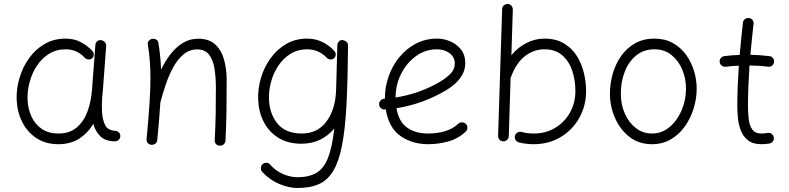

<svg xmlns="http://www.w3.org/2000/svg" viewBox="-20 -712 4005 974"><path d="M275.9 -34.7Q333.5 -34.7 369.4 -65.4Q405.3 -96.2 423.8 -146.7Q442.4 -197.3 446.8 -257.3L463.9 -484.9Q464.8 -496.1 473.4 -502.9Q481.9 -509.8 492.7 -508.3Q503.9 -506.8 511.7 -497.8Q519.5 -488.8 518.6 -478L501.5 -250Q500.5 -235.4 498.5 -221.2Q497.1 -201.7 496.8 -181.4Q496.6 -161.1 497.6 -143.1Q500 -105 513.2 -77.4Q526.4 -49.8 569.3 -47.9Q577.1 -45.9 583.5 -40Q589.8 -34.2 590.3 -22Q590.3 -10.7 582.3 -2.9Q574.2 4.9 563 4.9Q515.1 4.9 489.5 -20.3Q463.9 -45.4 453.1 -83.5Q425.8 -37.1 381.8 -8.8Q337.9 19.5 275.9 19.5Q211.4 19.5 164.8 -11.2Q118.2 -42 92.5 -93.5Q66.9 -145 64.5 -206.5Q62.5 -261.2 78.6 -315.9Q94.7 -370.6 127 -416Q159.2 -461.4 206.1 -488.8Q252.9 -516.1 312.5 -516.1Q356.4 -516.1 390.1 -498.3Q423.8 -480.5 449.2 -452.6Q456.5 -443.8 455.3 -432.6Q454.1 -421.4 445.8 -415Q437 -408.7 425.5 -410.6Q414.1 -412.6 407.2 -421.9Q392.1 -438.5 368.2 -450.2Q344.2 -461.9 313 -461.9Q265.6 -461.9 229 -439.2Q192.4 -416.5 167.5 -378.9Q142.6 -341.3 130.4 -296.1Q118.2 -251 119.6 -206.1Q122.1 -158.2 140.4 -119.1Q158.7 -80.1 192.9 -57.4Q227.1 -34.7 275.9 -34.7Z M723.6 -6.8Q733.4 -111.3 738.3 -185.1Q743.2 -258.8 743.2 -315.9Q743.2 -363.8 740 -403.8Q736.8 -443.8 730 -484.4Q728 -497.1 734.4 -504.6Q740.7 -512.2 750 -514.6Q760.7 -517.1 771.2 -512Q781.7 -506.8 783.7 -493.2Q789.1 -460 792.5 -427.2Q795.9 -394.5 796.9 -358.9Q817.9 -401.9 845.2 -437.3Q872.6 -472.7 907.5 -494.1Q942.4 -515.6 985.8 -515.6Q1040.5 -515.6 1072 -486.3Q1103.5 -457 1116.7 -409.2Q1129.9 -361.3 1129.9 -306.2Q1129.9 -231 1128.9 -156Q1127.9 -81.1 1124 0.5Q1123.5 10.7 1116.2 18.8Q1108.9 26.9 1096.2 26.9Q1083 26.9 1075.9 18.8Q1068.8 10.7 1069.3 0Q1073.2 -73.7 1074.2 -137.7Q1075.2 -201.7 1075.2 -266.6Q1075.2 -319.8 1068.1 -364Q1061 -408.2 1040.5 -434.8Q1020 -461.4 980.5 -461.4Q941.9 -461.4 912.1 -437Q882.3 -412.6 860.1 -372.8Q837.9 -333 821.8 -285.9Q805.7 -238.8 793.9 -193.8L793.5 -192.4Q791 -151.9 787.1 -104.7Q783.2 -57.6 777.8 -1.5Q776.4 11.7 767.1 17.6Q757.8 23.4 747.6 22.5Q737.8 21.5 730.2 14.2Q722.7 6.8 723.6 -6.8Z M1511.7 -34.7Q1590.8 -34.7 1636.5 -96.2Q1682.1 -157.7 1685.1 -257.3L1691.4 -484.9Q1691.9 -493.7 1697.3 -499.5Q1704.6 -509.3 1716.3 -508.8Q1719.2 -508.8 1722.2 -507.8Q1725.6 -507.3 1729 -505.4Q1745.6 -498 1745.6 -481.9V-481Q1745.6 -480 1745.6 -478V-476.1Q1744.1 -306.2 1737.8 -183.3Q1731.4 -60.5 1715.8 21.7Q1700.2 104 1672.1 152.3Q1644 200.7 1599.4 221.2Q1554.7 241.7 1490.2 241.7Q1444.8 241.7 1396 220.9Q1347.2 200.2 1310.5 160.2Q1303.2 151.9 1303.5 140.4Q1303.7 128.9 1311.5 121.6Q1319.8 113.3 1331.8 113.8Q1343.8 114.3 1350.1 122.6Q1378.4 155.3 1416 171.1Q1453.6 187 1488.8 187Q1546.9 187 1584.5 165.3Q1622.1 143.6 1643.6 89.8Q1665 36.1 1675.8 -60.1Q1646 -23.9 1604 -3.4Q1562 17.1 1509.3 17.1Q1439.9 17.1 1391.6 -13.2Q1343.3 -43.5 1317.6 -94.2Q1292 -145 1289.6 -206.5Q1287.6 -261.7 1303.7 -316.4Q1319.8 -371.1 1352.3 -416.3Q1384.8 -461.4 1431.6 -488.8Q1478.5 -516.1 1537.6 -516.1Q1581.1 -516.1 1616.2 -498.5Q1651.4 -481 1676.8 -452.6Q1684.1 -444.3 1682.9 -432.9Q1681.6 -421.4 1672.9 -415Q1664.1 -408.7 1652.6 -410.9Q1641.1 -413.1 1634.8 -421.9Q1619.6 -438 1594.5 -450Q1569.3 -461.9 1537.6 -461.9Q1490.7 -461.9 1454.1 -439.2Q1417.5 -416.5 1392.3 -379.2Q1367.2 -341.8 1355 -296.6Q1342.8 -251.5 1344.7 -206.1Q1347.7 -133.8 1388.4 -84.2Q1429.2 -34.7 1511.7 -34.7Z M2342.3 -43.9Q2301.3 -6.8 2251.7 6.3Q2202.1 19.5 2152.3 19.5Q2071.3 19.5 2011.7 -22Q1952.1 -63.5 1937 -157.2Q1934.6 -156.7 1932.1 -156.7Q1920.9 -155.8 1912.6 -163.1Q1904.3 -170.4 1903.3 -181.6Q1902.3 -192.9 1909.7 -201.4Q1917 -210 1928.2 -210.9Q1930.7 -210.9 1932.6 -211.4Q1932.6 -212.9 1932.6 -214.8Q1932.6 -270.5 1951.4 -324.2Q1970.2 -377.9 2005.4 -421.4Q2040.5 -464.8 2089.4 -490.5Q2138.2 -516.1 2197.8 -516.1Q2231.9 -516.1 2264.6 -502Q2297.4 -487.8 2318.8 -460.4Q2340.3 -433.1 2340.3 -393.1Q2340.3 -357.4 2323.7 -330.1Q2307.1 -302.7 2284.4 -283.9Q2261.7 -265.1 2243.7 -254.4Q2124 -183.6 1991.2 -163.1Q2002.9 -94.2 2045.4 -64.5Q2087.9 -34.7 2152.3 -34.7Q2197.3 -34.7 2236.6 -46.1Q2275.9 -57.6 2305.2 -84.5Q2313.5 -91.8 2325 -91.3Q2336.4 -90.8 2344.2 -82.5Q2351.6 -74.2 2351.1 -62.7Q2350.6 -51.3 2342.3 -43.9ZM2196.8 -461.9Q2137.7 -461.9 2090.1 -427.2Q2042.5 -392.6 2014.6 -336.9Q1986.8 -281.2 1986.8 -217.3Q2110.4 -236.8 2213.9 -298.3Q2242.7 -315.4 2264.9 -337.6Q2287.1 -359.9 2287.1 -389.6Q2287.1 -422.9 2260.3 -442.4Q2233.4 -461.9 2196.8 -461.9Z M2555.2 -691.9Q2566.4 -691.4 2574 -683.1Q2581.5 -674.8 2581.5 -663.6L2574.2 -432.1Q2607.9 -472.2 2651.1 -494.1Q2694.3 -516.1 2741.7 -516.1Q2800.3 -516.1 2840.8 -491.9Q2881.3 -467.8 2906 -428.5Q2930.7 -389.2 2941.9 -342.5Q2953.1 -295.9 2953.1 -251Q2953.1 -174.8 2918.5 -113.5Q2883.8 -52.2 2823.7 -16.4Q2763.7 19.5 2687.5 19.5Q2647.5 19.5 2611.8 10.3Q2601.1 7.3 2595.2 -2.4Q2589.4 -12.2 2592.3 -22.9Q2594.7 -33.7 2605 -39.6Q2615.2 -45.4 2626 -42.5Q2655.3 -34.7 2687.5 -34.7Q2748.5 -34.7 2796.1 -63.2Q2843.8 -91.8 2871.3 -140.6Q2898.9 -189.5 2898.9 -250Q2898.9 -305.7 2882.6 -354Q2866.2 -402.3 2831.5 -432.1Q2796.9 -461.9 2741.7 -461.9Q2689.5 -461.9 2645.3 -429Q2601.1 -396 2574.2 -326.7Q2573.2 -322.3 2570.3 -318.4L2561 -21Q2560.5 -9.8 2552.2 -2.2Q2543.9 5.4 2532.7 4.9Q2521.5 4.9 2513.9 -3.4Q2506.3 -11.7 2506.8 -22.9L2527.3 -665.5Q2527.3 -676.8 2535.6 -684.3Q2543.9 -691.9 2555.2 -691.9Z M3300.3 -516.1Q3353 -516.1 3393.1 -493.9Q3433.1 -471.7 3460 -434.6Q3486.8 -397.5 3500.5 -352.8Q3514.2 -308.1 3514.2 -262.7Q3514.2 -212.4 3499 -162.6Q3483.9 -112.8 3454.8 -71.5Q3425.8 -30.3 3383.5 -5.4Q3341.3 19.5 3287.1 19.5Q3220.7 19.5 3173.1 -17.6Q3125.5 -54.7 3099.9 -113.5Q3074.2 -172.4 3074.2 -237.3Q3074.2 -287.6 3088.1 -336.9Q3102.1 -386.2 3130.1 -426.8Q3158.2 -467.3 3200.7 -491.7Q3243.2 -516.1 3300.3 -516.1ZM3300.3 -461.9Q3246.1 -461.9 3207.8 -430.9Q3169.4 -399.9 3149.4 -348.6Q3129.4 -297.4 3129.4 -237.3Q3129.4 -181.2 3149.9 -135.3Q3170.4 -89.4 3206.1 -62Q3241.7 -34.7 3287.1 -34.7Q3337.4 -34.7 3376.2 -67.1Q3415 -99.6 3437.5 -151.6Q3460 -203.6 3460 -262.7Q3460 -314.9 3440.4 -360.4Q3420.9 -405.8 3385.3 -433.8Q3349.6 -461.9 3300.3 -461.9Z M3906.7 -397Q3905.8 -386.2 3896.7 -379.2Q3887.7 -372.1 3876.5 -373.5Q3833.5 -379.4 3782.2 -379.9Q3778.8 -328.6 3776.6 -277.1Q3774.4 -225.6 3774.4 -173.3Q3774.4 -140.1 3778.1 -108.2Q3781.7 -76.2 3796.1 -55.4Q3810.5 -34.7 3842.3 -34.7Q3856.9 -34.7 3873.5 -37.6Q3884.8 -40 3894 -33.4Q3903.3 -26.9 3905.3 -15.6Q3907.7 -4.9 3901.1 4.4Q3894.5 13.7 3883.3 16.1Q3862.8 19.5 3842.3 19.5Q3799.3 19.5 3774.7 0Q3750 -19.5 3738.3 -49.8Q3726.6 -80.1 3723.4 -113Q3720.2 -146 3720.2 -173.3Q3720.2 -225.6 3722.4 -276.9Q3724.6 -328.1 3728 -378.9Q3693.4 -377.4 3661.1 -373.5Q3650.4 -372.1 3641.1 -379.2Q3631.8 -386.2 3630.9 -397Q3629.4 -408.2 3636.5 -417.2Q3643.6 -426.3 3654.3 -427.2Q3691.4 -432.1 3732.4 -433.6Q3735.8 -474.6 3740 -515.4Q3744.1 -556.2 3749 -597.2Q3750 -608.4 3759.3 -615.2Q3768.6 -622.1 3779.3 -620.6Q3790.5 -619.6 3797.4 -610.8Q3804.2 -602.1 3802.7 -590.8Q3798.3 -551.3 3794.2 -512.2Q3790 -473.1 3786.6 -434.1Q3811.5 -433.6 3835.7 -431.9Q3859.9 -430.2 3883.3 -427.2Q3894.5 -426.3 3901.4 -417.2Q3908.2 -408.2 3906.7 -397Z"/></svg>

Font: Mikhak Light
Style: Regular
Weight: 300
Designer: Amin Abedi
Version: Version 3.3